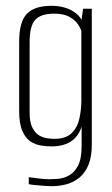

<svg xmlns="http://www.w3.org/2000/svg" viewBox="-20 -525 387 661"><path d="M157 116Q148 116 135 115Q122 114 110.5 113Q99 112 90.5 111Q82 110 79 109V85Q90 86 110.5 89Q131 92 149 92Q162 92 180.5 90.5Q199 89 217.5 79Q236 69 248.5 45.5Q261 22 261 -22V-89Q254 -67 240 -51.5Q226 -36 205 -28.5Q184 -21 158 -21Q141 -21 121.5 -24Q102 -27 85 -38Q68 -49 57 -74Q46 -99 46 -142V-382Q46 -449 72 -477Q98 -505 158 -505Q182 -505 204 -498.5Q226 -492 243 -478Q260 -464 267 -443L259 -444L266 -495H296V-26Q296 14 285 41.5Q274 69 254.5 85.5Q235 102 210 109Q185 116 157 116ZM167 -47Q207 -47 227 -67Q247 -87 253.5 -117.5Q260 -148 260 -178V-419Q256 -431 246 -444.5Q236 -458 217 -468Q198 -478 166 -478Q121 -478 101.5 -457Q82 -436 82 -380V-136Q82 -104 91.5 -85.5Q101 -67 114.5 -59Q128 -51 142.5 -49Q157 -47 167 -47Z"/></svg>

Font: Alumni Sans ExtraLight
Style: Regular
Weight: 250
Version: Version 1.018